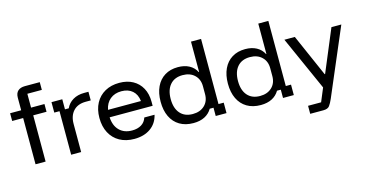

<svg xmlns="http://www.w3.org/2000/svg" viewBox="-88 -1109 3265 1718"><g transform="rotate(-15 1544.0 -250.0)"><path d="M116.7 0V-428.3H15V-500H117.5V-615.8Q117.5 -658.3 140.8 -679.2Q164.2 -700 205 -700H343.3V-628.3H209.2V-500H333.3V-428.3H210V0Z M446.7 0V-403.3H398.3V-500H498.3V-406.7H533.3Q554.2 -452.5 597.9 -478.3Q641.7 -504.2 700.8 -504.2H741.7V-424.2H695.8Q620.8 -424.2 580 -380Q539.2 -335.8 539.2 -260.8V0Z M1031.7 10Q953.3 10 895.8 -22.1Q838.3 -54.2 807.1 -113.3Q775.8 -172.5 775.8 -251.7Q775.8 -330.8 807.1 -388.8Q838.3 -446.7 895 -478.3Q951.7 -510 1027.5 -510Q1100 -510 1152.9 -480.8Q1205.8 -451.7 1235 -398.3Q1264.2 -345 1264.2 -271.7V-234.2H865.8Q870 -155.8 913.8 -112.1Q957.5 -68.3 1030.8 -68.3Q1081.7 -68.3 1116.7 -89.6Q1151.7 -110.8 1165 -152.5H1260Q1241.7 -75 1181.2 -32.5Q1120.8 10 1031.7 10ZM869.2 -302.5H1174.2Q1167.5 -364.2 1128.8 -398.3Q1090 -432.5 1026.7 -432.5Q964.2 -432.5 922.5 -398.3Q880.8 -364.2 869.2 -302.5Z M1579.2 10Q1504.2 10 1451.2 -21.7Q1398.3 -53.3 1370.4 -111.7Q1342.5 -170 1342.5 -250Q1342.5 -330 1370 -388.3Q1397.5 -446.7 1448.8 -478.3Q1500 -510 1570.8 -510Q1630.8 -510 1674.6 -486.7Q1718.3 -463.3 1740.8 -419.2H1744.2V-700H1837.5V-96.7H1885.8V0H1785.8V-76.7H1750.8Q1725.8 -34.2 1682.5 -12.1Q1639.2 10 1579.2 10ZM1593.3 -70Q1661.7 -70 1702.9 -109.2Q1744.2 -148.3 1744.2 -213.3V-286.7Q1744.2 -351.7 1702.9 -390.8Q1661.7 -430 1593.3 -430Q1518.3 -430 1477.1 -382.5Q1435.8 -335 1435.8 -250Q1435.8 -165 1477.1 -117.5Q1518.3 -70 1593.3 -70Z M2202.5 10Q2127.5 10 2074.6 -21.7Q2021.7 -53.3 1993.8 -111.7Q1965.8 -170 1965.8 -250Q1965.8 -330 1993.3 -388.3Q2020.8 -446.7 2072.1 -478.3Q2123.3 -510 2194.2 -510Q2254.2 -510 2297.9 -486.7Q2341.7 -463.3 2364.2 -419.2H2367.5V-700H2460.8V-96.7H2509.2V0H2409.2V-76.7H2374.2Q2349.2 -34.2 2305.8 -12.1Q2262.5 10 2202.5 10ZM2216.7 -70Q2285 -70 2326.2 -109.2Q2367.5 -148.3 2367.5 -213.3V-286.7Q2367.5 -351.7 2326.2 -390.8Q2285 -430 2216.7 -430Q2141.7 -430 2100.4 -382.5Q2059.2 -335 2059.2 -250Q2059.2 -165 2100.4 -117.5Q2141.7 -70 2216.7 -70Z M2607.5 200V125.8H2728.3L2780 1.7L2555.8 -500H2652.5L2824.2 -109.2H2828.3L2991.7 -500H3083.3L2870 0L2820 117.5Q2803.3 155.8 2787.1 177.9Q2770.8 200 2730 200Z"/></g></svg>

Font: Funnel Display
Style: Regular
Weight: 400
Designer: NORD ID, Kristian Moeller
Foundry: Dicotype
Version: Version 1.000